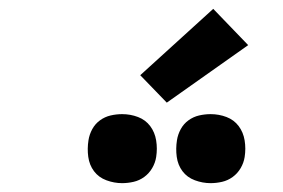

<svg xmlns="http://www.w3.org/2000/svg" viewBox="-20 -1016 640 434"><path d="M456 -602Q438 -602 420.5 -608.5Q403 -615 392.5 -629Q382 -643 379.5 -661.5Q377 -680 380 -699Q382 -712 388.5 -724Q395 -736 406 -744Q417 -752 430 -755Q443 -758 456 -758Q475 -758 492 -751.5Q509 -745 519.5 -731Q530 -717 533 -698.5Q536 -680 533 -661Q531 -648 524 -636Q517 -624 506 -616Q495 -608 482 -605Q469 -602 456 -602ZM256 -602Q238 -602 220.5 -608.5Q203 -615 192.5 -629Q182 -643 179.5 -661.5Q177 -680 180 -699Q182 -712 188.5 -724Q195 -736 206 -744Q217 -752 230 -755Q243 -758 256 -758Q275 -758 292 -751.5Q309 -745 319.5 -731Q330 -717 333 -698.5Q336 -680 333 -661Q331 -648 324 -636Q317 -624 306 -616Q295 -608 282 -605Q269 -602 256 -602ZM357 -784 297 -846 462 -996 541 -914Z"/></svg>

Font: Iosevka Curly Slab HvEx
Style: Italic
Weight: 900
Width: 7
Italic angle: -9°
Monospace: yes
Designer: Belleve Invis
Foundry: Belleve Invis
Version: Version 11.1.0; ttfautohint (v1.8.3)